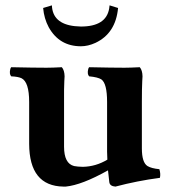

<svg xmlns="http://www.w3.org/2000/svg" viewBox="-20 -687 638 717"><path d="M173.8 -667Q176.3 -598.6 258.8 -589.4Q270.5 -588.4 282.2 -587.9Q376.5 -587.9 387.7 -655.3Q388.7 -661.6 389.2 -667L420.9 -657.2Q412.1 -562.5 336.4 -526.9Q308.6 -514.2 282.2 -514.2Q201.7 -514.2 162.1 -585Q144.5 -617.7 141.1 -657.2ZM509.8 -132.8Q509.8 -80.1 530.8 -66.9Q545.4 -58.1 575.2 -55.2Q580.6 -37.1 577.1 -22.9Q492.2 -11.7 411.1 9.8Q390.1 8.3 388.2 -6.8Q388.2 -8.3 383.3 -50.8Q285.6 3.9 225.6 9.8Q220.7 10.3 216.8 9.8Q89.4 7.8 88.9 -149.9V-306.2Q88.9 -380.9 60.1 -395Q46.9 -400.9 22 -401.9Q13.7 -410.2 18.6 -429.7Q20 -434.1 22 -436Q108.4 -434.1 153.8 -434.1Q175.8 -434.1 210.9 -436Q220.7 -424.8 221.2 -401.9Q221.2 -393.6 220.2 -384.3Q218.8 -358.9 219.2 -306.2V-139.2Q219.2 -76.2 256.8 -66.9Q269 -64.5 289.1 -64Q337.9 -64.9 380.9 -90.8Q379.9 -107.4 379.9 -120.6V-306.2Q379.9 -375.5 358.4 -390.6Q345.2 -398.9 313 -401.9Q304.7 -410.2 309.6 -429.7Q311 -434.1 313 -436Q399.4 -434.1 444.8 -434.1Q465.3 -434.1 502 -436Q511.7 -424.8 512.2 -401.9Q512.2 -393.6 511.2 -384.3Q509.8 -358.9 509.8 -306.2Z"/></svg>

Font: Linux Libertine O
Style: Bold
Weight: 700
Designer: Philipp H. Poll
Foundry: Philipp H. Poll
Version: Version 5.0.0